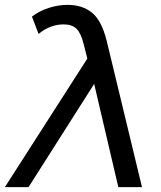

<svg xmlns="http://www.w3.org/2000/svg" viewBox="-72 -767 659 787"><path d="M413 0 314 -423 45 0H-52L286 -527L271 -586Q260 -631 241.5 -649Q223 -667 189 -667Q134 -667 86 -628L59 -699Q89 -722 127.5 -734.5Q166 -747 205 -747Q265 -747 304.5 -715.5Q344 -684 365 -601L510 0Z"/></svg>

Font: Montserrat Medium
Style: Italic
Weight: 500
Italic angle: -11.3°
Designer: Julieta Ulanovsky
Foundry: Julieta Ulanovsky
Version: Version 9.000; ttfautohint (v1.8.4.7-5d5b)